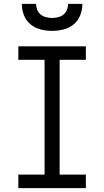

<svg xmlns="http://www.w3.org/2000/svg" viewBox="-20 -975 540 995"><path d="M75 0V-70H211V-665H75V-735H425V-665H289V-70H425V0ZM250 -815Q220 -815 190.5 -822.5Q161 -830 138 -849Q115 -868 104 -896.5Q93 -925 93 -955H167Q167 -939 173 -924Q179 -909 191 -899.5Q203 -890 218.5 -886Q234 -882 250 -882Q266 -882 281.5 -886Q297 -890 309 -899.5Q321 -909 327 -924Q333 -939 333 -955H407Q407 -925 396 -896.5Q385 -868 362 -849Q339 -830 309.5 -822.5Q280 -815 250 -815Z"/></svg>

Font: Iosevka Term
Style: Regular
Weight: 400
Monospace: yes
Designer: Belleve Invis
Foundry: Belleve Invis
Version: Version 30.0.1